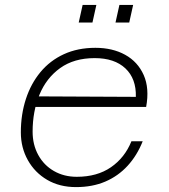

<svg xmlns="http://www.w3.org/2000/svg" viewBox="-20 -751 690 783"><path d="M290 12Q223 12 172.5 -17.5Q122 -47 93.5 -98Q65 -149 65 -211Q65 -284 85.5 -347Q106 -410 145 -457Q184 -504 240.5 -530Q297 -556 369 -556Q439 -556 490.5 -527.5Q542 -499 566 -445Q590 -391 576 -315H116L125 -358L534 -356Q536 -430 491.5 -472Q447 -514 366 -514Q282 -514 225.5 -473.5Q169 -433 141 -365Q113 -297 113 -214Q113 -161 136 -119Q159 -77 200 -53.5Q241 -30 293 -30Q376 -30 432.5 -69Q489 -108 516 -175H562Q539 -117 500.5 -75Q462 -33 409.5 -10.5Q357 12 290 12ZM451 -659 467 -731H523L507 -659ZM301 -659 317 -731H373L357 -659Z"/></svg>

Font: Azeret Mono Thin Thin
Style: Italic
Weight: 250
Italic angle: -12°
Version: Version 1.002